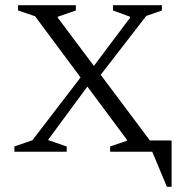

<svg xmlns="http://www.w3.org/2000/svg" viewBox="-20 -580 681 734"><path d="M35 0V-20L104 -44L288 -284L114 -518L49 -540V-560H270V-540L201 -516V-512L339 -328L477 -512V-516L412 -540V-560H599V-540L539 -519L365 -294L553 -43H636V134H618L562 0H401V-20L465 -42V-46L314 -249L165 -47V-44L235 -20V0Z"/></svg>

Font: Spectral SC Light
Style: Regular
Weight: 300
Designer: Jean-Baptiste Levee
Foundry: Production Type
Version: Version 2.001